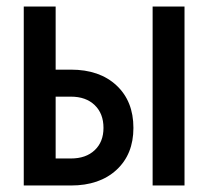

<svg xmlns="http://www.w3.org/2000/svg" viewBox="-20 -570 640 590"><path d="M53 0V-550H151V-356H198Q286 -356 338 -307.5Q390 -259 390 -177Q390 -96 338 -48Q286 0 198 0ZM449 0V-550H547V0ZM151 -83H198Q244 -83 271 -108.5Q298 -134 298 -177Q298 -221 271 -247Q244 -273 198 -273H151Z"/></svg>

Font: Pitagon Sans Mono SemiBold
Style: Regular
Weight: 600
Monospace: yes
Designer: Travis Tran
Foundry: Pitagon
Version: Version 1.001; ttfautohint (v1.8.4.7-5d5b);gftools[0.9.26]